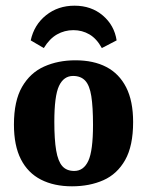

<svg xmlns="http://www.w3.org/2000/svg" viewBox="-20 -645 518 675"><path d="M307 -206Q307 -269 301 -307Q295 -345 279.5 -361.5Q264 -378 237 -378Q204 -378 187.5 -343Q171 -308 171 -217Q171 -154 177.5 -116Q184 -78 199 -61Q214 -44 241 -44Q274 -44 290.5 -79.5Q307 -115 307 -206ZM29 -207Q29 -290 57.5 -339.5Q86 -389 135 -411Q184 -433 245 -433Q309 -433 354 -409.5Q399 -386 423.5 -338Q448 -290 448 -216Q448 -132 420 -82.5Q392 -33 343.5 -11.5Q295 10 233 10Q170 10 124 -13.5Q78 -37 53.5 -85Q29 -133 29 -207ZM242 -625Q301 -625 341.5 -590.5Q382 -556 390 -503L338 -476Q320 -509 294.5 -524Q269 -539 238 -539Q207 -539 180.5 -524Q154 -509 134 -476L88 -503Q100 -558 142 -591.5Q184 -625 242 -625Z"/></svg>

Font: Yrsa
Style: Bold
Weight: 700
Version: Version 2.004